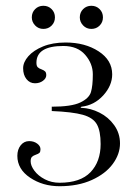

<svg xmlns="http://www.w3.org/2000/svg" viewBox="-20 -634 475 664"><path d="M40 -95Q40 -117 51.5 -131.5Q63 -146 81 -146Q97 -146 108.5 -137.5Q120 -129 120 -118Q120 -109 116.5 -105.5Q113 -102 104 -99Q95 -96 90.5 -91.5Q86 -87 86 -76Q86 -61 99 -43.5Q112 -26 135 -14Q158 -2 186 -2Q258 -2 293 -38.5Q328 -75 328 -136Q328 -181 315 -204Q302 -227 266.5 -237Q231 -247 159 -250V-265Q227 -265 257.5 -279.5Q288 -294 294.5 -315.5Q301 -337 301 -377Q301 -414 274.5 -444.5Q248 -475 199 -475Q106 -475 106 -417Q106 -406 110.5 -401.5Q115 -397 124 -394Q132 -391 136 -387Q140 -383 140 -374Q140 -363 128.5 -354.5Q117 -346 101 -346Q83 -346 71.5 -360.5Q60 -375 60 -398Q60 -419 78 -439.5Q96 -460 129 -473.5Q162 -487 207 -487Q274 -487 321 -456.5Q368 -426 368 -377Q368 -338 337 -304Q306 -270 262 -265Q259 -264 259 -262.5Q259 -261 262 -261Q293 -260 324 -244.5Q355 -229 375 -201Q395 -173 395 -138Q395 -101 370 -67Q345 -33 297.5 -11.5Q250 10 186 10Q128 10 84 -19.5Q40 -49 40 -95ZM90 -574Q90 -591 101.5 -602.5Q113 -614 130 -614Q147 -614 158.5 -602.5Q170 -591 170 -574Q170 -557 158.5 -545.5Q147 -534 130 -534Q113 -534 101.5 -546Q90 -558 90 -574ZM256 -574Q256 -591 267.5 -602.5Q279 -614 296 -614Q313 -614 324.5 -602.5Q336 -591 336 -574Q336 -557 324.5 -545.5Q313 -534 296 -534Q279 -534 267.5 -546Q256 -558 256 -574Z"/></svg>

Font: Viaoda Libre
Style: Regular
Weight: 400
Designer: Gydient
Version: Version 2.000